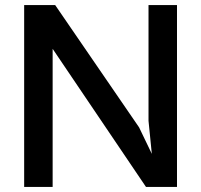

<svg xmlns="http://www.w3.org/2000/svg" viewBox="-20 -735 791 755"><path d="M75 0H187V-543L554 0H676V-715H564V-260L577 -130L527 -234L197 -715H75Z"/></svg>

Font: LaHaus Display SemiBold
Style: Regular
Weight: 600
Designer: We are Make, BastardaType, Dalton Maag Ltd
Foundry: BastardaType, Dalton Maag Ltd
Version: Version 3.100;Glyphs 3.3 (3331)